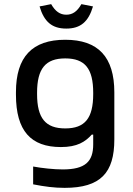

<svg xmlns="http://www.w3.org/2000/svg" viewBox="-20 -701 640 927"><path d="M57 -256V-244C57 -69 129 9 274 9C353 9 391 -16 423 -51H430V-4C430 79 392 117 283 117C240 117 184 111 140 103V189C196 200 242 206 292 206C466 206 532 133 532 -28V-255C532 -426 454 -509 295 -509C136 -509 57 -427 57 -256ZM159 -247V-253C159 -370 200 -419 295 -419C390 -419 430 -370 430 -253V-247C430 -130 390 -81 295 -81C200 -81 159 -130 159 -247ZM171 -670 227 -681C247 -646 270 -630 300 -630C331 -630 353 -646 373 -681L429 -670C407 -596 369 -563 300 -563C231 -563 193 -596 171 -670Z"/></svg>

Font: LT Wave Mono Medium
Style: Regular
Weight: 500
Designer: Daniel Lyons
Version: Version 2.5 (Glyphs App)